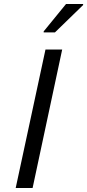

<svg xmlns="http://www.w3.org/2000/svg" viewBox="-20 -934 433 954"><path d="M58 0 206 -688H289L142 0ZM197 -773V-778L308 -914H393V-909L253 -773Z"/></svg>

Font: Saira SemiExpanded
Style: Italic
Weight: 400
Width: 6
Italic angle: -12°
Designer: Hector Gatti with collaboration of the Omnibus-Type team
Foundry: Omnibus-Type
Version: Version 1.101